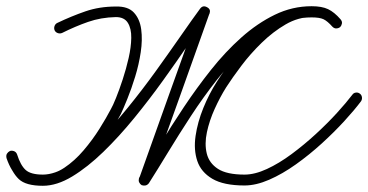

<svg xmlns="http://www.w3.org/2000/svg" viewBox="-38 -580 1185 618"><path d="M138 -482Q135 -489 137.5 -496Q140 -503 146 -506Q192 -528 237 -543.5Q282 -559 335 -559Q374 -560 393 -539.5Q412 -519 416.5 -485.5Q421 -452 415 -412Q409 -372 397 -333Q385 -294 372 -262Q359 -230 351 -213Q334 -181 308.5 -141Q283 -101 250.5 -65Q218 -29 180 -6Q142 17 100 17Q50 17 24 -5Q-2 -27 -17 -71Q-19 -80 -15.5 -85.5Q-12 -91 -6 -94Q0 -96 7 -93.5Q14 -91 16 -83Q25 -60 33 -45.5Q41 -31 56 -24.5Q71 -18 100 -18Q138 -18 183.5 -47Q229 -76 277 -125Q325 -174 373 -233Q421 -292 464.5 -352.5Q508 -413 544.5 -465.5Q581 -518 606 -552Q615 -564 628 -557Q642 -550 636 -536Q588 -401 539.5 -265.5Q491 -130 442 6Q440 13 433 14Q426 15 420 12Q414 9 410.5 3Q407 -3 411 -10Q442 -57 477.5 -115.5Q513 -174 554 -235.5Q595 -297 641 -355Q687 -413 738.5 -459Q790 -505 846.5 -532.5Q903 -560 965 -560Q998 -560 1018 -550.5Q1038 -541 1058 -518Q1064 -511 1062.5 -504Q1061 -497 1057 -493Q1052 -489 1045 -488.5Q1038 -488 1032 -494Q1016 -512 1003.5 -518.5Q991 -525 965 -525Q922 -525 881.5 -501.5Q841 -478 804.5 -442.5Q768 -407 739 -368.5Q710 -330 690 -299Q690 -299 690 -299Q690 -299 690 -299Q690 -299 690 -299Q690 -299 690 -299Q670 -267 653 -229.5Q636 -192 628 -154.5Q620 -117 627.5 -86Q635 -55 663.5 -36.5Q692 -18 749 -18Q782 -18 821 -36Q860 -54 900.5 -84Q941 -114 979 -149Q1017 -184 1047 -217Q1077 -250 1096 -275Q1100 -281 1107.5 -282Q1115 -283 1121 -278Q1126 -274 1127 -267Q1128 -260 1124 -254Q1103 -226 1070.5 -190.5Q1038 -155 998 -118.5Q958 -82 914.5 -51Q871 -20 828.5 -1.5Q786 17 749 17Q682 17 645.5 -4.5Q609 -26 597 -62Q585 -98 591.5 -142.5Q598 -187 616.5 -232.5Q635 -278 660 -317Q660 -317 660 -317Q660 -317 660 -317Q660 -317 660 -317Q683 -353 715 -395Q747 -437 787 -474.5Q827 -512 872 -536Q917 -560 965 -560Q998 -560 1018 -550.5Q1038 -541 1058 -518Q1064 -511 1062.5 -504Q1061 -497 1057 -493Q1052 -489 1045 -488.5Q1038 -488 1032 -494Q1016 -512 1003.5 -518Q991 -524 965 -524Q908 -524 855 -497.5Q802 -471 753.5 -425.5Q705 -380 660.5 -323.5Q616 -267 576.5 -206.5Q537 -146 503 -90Q469 -34 441 10Q436 16 430 17Q424 18 418 16Q413 13 410 7Q407 1 410 -6Q458 -141 506.5 -276.5Q555 -412 604 -548Q606 -555 613 -555.5Q620 -556 626 -553Q632 -550 635.5 -544Q639 -538 634 -532Q607 -494 569.5 -439Q532 -384 487.5 -322Q443 -260 394 -200Q345 -140 294.5 -91Q244 -42 194.5 -12Q145 18 100 18Q45 18 22.5 -3.5Q0 -25 -16 -71Q-19 -79 -15.5 -85Q-12 -91 -6 -93Q1 -95 7.5 -93Q14 -91 17 -83Q28 -48 44.5 -33Q61 -18 100 -18Q136 -18 169 -40Q202 -62 231 -96Q260 -130 282.5 -166Q305 -202 319 -229Q325 -239 335.5 -265Q346 -291 357 -324.5Q368 -358 376 -393Q384 -428 384.5 -458Q385 -488 373.5 -506.5Q362 -525 335 -525Q287 -524 245.5 -509.5Q204 -495 162 -474Q155 -471 148 -473.5Q141 -476 138 -482Z"/></svg>

Font: FRB American Cursive
Style: Italic
Weight: 400
Italic angle: -25°
Version: Version 2.0;Modular Font Editor K font №1